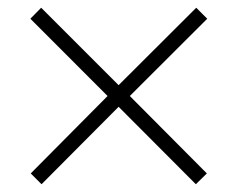

<svg xmlns="http://www.w3.org/2000/svg" viewBox="-20 -600 611 494"><path d="M285.2 -380.9 484.9 -580.1 513.2 -551.8 314 -353 512.2 -153.8 483.9 -126 285.2 -325.2 86.9 -126 59.1 -153.8 256.8 -353 58.1 -551.8 85.9 -580.1Z"/></svg>

Font: Zoram GWeb Light
Style: Regular
Weight: 300
Foundry: Ascender Corporation
Version: Version 1.000